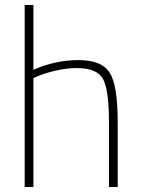

<svg xmlns="http://www.w3.org/2000/svg" viewBox="-20 -750 566 770"><path d="M114 0H79V-730H114V-470Q202 -509 295 -509Q388 -509 420 -458.5Q452 -408 452 -260V0H417V-258Q417 -390 393 -433.5Q369 -477 288 -477Q248 -477 204.5 -467Q161 -457 138 -447L114 -437Z"/></svg>

Font: Titillium Web[RUS by Daymarius]
Style: Regular
Weight: 200
Designer: Cyrillization by Daymarius
Foundry: Cyrillization by Daymarius
Version: Version 1.002 September 11, 2018